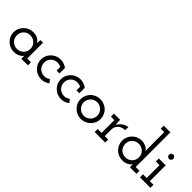

<svg xmlns="http://www.w3.org/2000/svg" viewBox="140 -1720 2698 2698"><g transform="rotate(45 1488.5 -371.0)"><path d="M508 0V-60H433V-375H381Q380 -358 378.5 -341Q377 -324 377 -308Q365 -336 328 -360Q291 -384 234 -384Q192 -384 155.5 -368Q119 -352 93 -325Q66 -299 50.5 -263Q35 -227 35 -187Q35 -147 50.5 -111.5Q66 -76 93 -50Q119 -23 155.5 -7.5Q192 8 234 8Q264 8 288.5 1Q313 -6 332 -18Q350 -28 361.5 -40Q373 -52 377 -62Q377 -53 377 -46Q377 -39 377 -30V0ZM234 -322Q262 -322 286.5 -312.5Q311 -303 329 -285Q348 -268 359 -242.5Q370 -217 370 -188Q370 -159 359 -133.5Q348 -108 329 -90Q311 -73 286.5 -63Q262 -53 234 -53Q207 -53 184.5 -62Q162 -71 145 -86Q123 -104 111 -130.5Q99 -157 99 -188Q99 -216 108 -239.5Q117 -263 135 -281Q152 -301 178 -311.5Q204 -322 234 -322Z M901 -35 862 -83Q844 -68 822.5 -60.5Q801 -53 776 -53Q748 -53 723.5 -63.5Q699 -74 681 -91Q662 -109 651.5 -134Q641 -159 641 -188Q641 -218 652 -243Q663 -268 683 -287Q700 -304 724 -313Q748 -322 776 -322Q795 -322 812.5 -317.5Q830 -313 845 -304V-233H902V-341Q877 -361 845 -372.5Q813 -384 776 -384Q734 -384 698 -368.5Q662 -353 636 -326Q608 -300 593 -264Q578 -228 578 -188Q578 -147 593.5 -111.5Q609 -76 636 -50Q662 -23 698 -7.5Q734 8 776 8Q812 8 843 -3.5Q874 -15 901 -35Z M1295 -35 1256 -83Q1238 -68 1216.5 -60.5Q1195 -53 1170 -53Q1142 -53 1117.5 -63.5Q1093 -74 1075 -91Q1056 -109 1045.5 -134Q1035 -159 1035 -188Q1035 -218 1046 -243Q1057 -268 1077 -287Q1094 -304 1118 -313Q1142 -322 1170 -322Q1189 -322 1206.5 -317.5Q1224 -313 1239 -304V-233H1296V-341Q1271 -361 1239 -372.5Q1207 -384 1170 -384Q1128 -384 1092 -368.5Q1056 -353 1030 -326Q1002 -300 987 -264Q972 -228 972 -188Q972 -147 987.5 -111.5Q1003 -76 1030 -50Q1056 -23 1092 -7.5Q1128 8 1170 8Q1206 8 1237 -3.5Q1268 -15 1295 -35Z M1706 -50Q1733 -76 1748.5 -111.5Q1764 -147 1764 -188Q1764 -228 1748.5 -264Q1733 -300 1707 -327Q1679 -353 1642.5 -368.5Q1606 -384 1565 -384Q1523 -384 1487 -368.5Q1451 -353 1424 -327Q1397 -300 1381.5 -264Q1366 -228 1366 -188Q1366 -147 1381.5 -111.5Q1397 -76 1424 -50Q1451 -23 1487 -7.5Q1523 8 1565 8Q1606 8 1642.5 -7.5Q1679 -23 1706 -50ZM1469 -93Q1450 -111 1439.5 -135Q1429 -159 1429 -188Q1429 -215 1439.5 -239.5Q1450 -264 1469 -283Q1487 -301 1511 -311.5Q1535 -322 1563 -322Q1591 -322 1615.5 -311.5Q1640 -301 1659 -283Q1677 -264 1687.5 -239.5Q1698 -215 1698 -187Q1698 -159 1687.5 -135Q1677 -111 1659 -93Q1640 -74 1615.5 -63.5Q1591 -53 1563 -53Q1535 -53 1511 -63.5Q1487 -74 1469 -93Z M2042 0V-60H1974V-193Q1974 -224 1987.5 -249.5Q2001 -275 2024 -292Q2042 -306 2066 -313.5Q2090 -321 2117 -321L2121 -383Q2102 -383 2081.5 -376Q2061 -369 2040 -355Q2019 -342 2001 -322.5Q1983 -303 1971 -278Q1969 -299 1969.5 -300.5Q1970 -302 1968 -323L1965 -375H1842V-315H1911V-60H1834V0Z M2664 0V-60H2589V-750H2457V-690H2526V-378Q2526 -362 2526 -347.5Q2526 -333 2528 -315Q2523 -325 2513 -335.5Q2503 -346 2484 -358Q2465 -369 2441 -376.5Q2417 -384 2390 -384Q2348 -384 2311.5 -368.5Q2275 -353 2249 -326Q2222 -299 2206.5 -263.5Q2191 -228 2191 -188Q2191 -148 2206.5 -112Q2222 -76 2249 -50Q2275 -23 2311.5 -7.5Q2348 8 2390 8Q2420 8 2444.5 1Q2469 -6 2488 -18Q2506 -28 2517.5 -40Q2529 -52 2533 -62Q2533 -53 2533 -46Q2533 -39 2533 -30V0ZM2390 -322Q2417 -322 2441 -313Q2465 -304 2482 -288Q2502 -270 2514 -244.5Q2526 -219 2526 -188Q2526 -159 2514.5 -133Q2503 -107 2484 -89Q2465 -72 2441.5 -62.5Q2418 -53 2390 -53Q2362 -53 2338 -62.5Q2314 -72 2296 -89Q2277 -107 2266 -133Q2255 -159 2255 -188Q2255 -216 2265 -240.5Q2275 -265 2292 -283Q2310 -301 2335 -311.5Q2360 -322 2390 -322Z M2942 0V-60H2870V-375H2734V-315H2807V-60H2734V0ZM2882 -514Q2882 -533 2869 -545.5Q2856 -558 2840 -558Q2824 -558 2810.5 -545.5Q2797 -533 2797 -514Q2797 -496 2810.5 -483.5Q2824 -471 2840 -471Q2856 -471 2869 -483.5Q2882 -496 2882 -514Z"/></g></svg>

Font: Josefin Slab Thin SemiBold
Style: Regular
Weight: 600
Version: Version 2.000